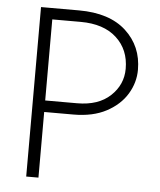

<svg xmlns="http://www.w3.org/2000/svg" viewBox="-51 -739 652 781"><g transform="rotate(5 275.0 -349.0)"><path d="M265 -318Q352 -318 401 -364Q450 -410 450 -475Q450 -553 397.5 -601Q345 -649 251 -649H135V-318ZM135 -3H85V-695H240Q365 -695 432.5 -633Q500 -571 500 -475Q500 -423 472 -376.5Q444 -330 389 -300.5Q334 -271 254 -271H135Z"/></g></svg>

Font: LXGW 975 Gothic SC 200W
Style: Regular
Weight: 200
Version: Version 2.01;February 25, 2021